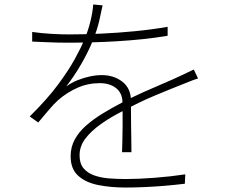

<svg xmlns="http://www.w3.org/2000/svg" viewBox="-20 -805 1040 859"><path d="M439 -781Q433 -751 424 -712Q415 -673 396 -625Q375 -573 343.5 -518.5Q312 -464 276 -418Q299 -435 326.5 -446Q354 -457 382 -463Q410 -469 435 -469Q490 -469 528 -439Q566 -409 566 -354Q566 -336 566 -306Q566 -276 566.5 -243Q567 -210 567.5 -178.5Q568 -147 568 -124H526Q527 -145 527.5 -176Q528 -207 528.5 -239.5Q529 -272 528.5 -301Q528 -330 528 -348Q527 -389 499 -411Q471 -433 426 -433Q373 -433 326 -412Q279 -391 240 -357Q219 -338 197.5 -312Q176 -286 151 -257L113 -284Q192 -362 240 -427Q288 -492 315.5 -542.5Q343 -593 357 -626Q374 -667 384.5 -709.5Q395 -752 397 -785ZM124 -662Q166 -656 211 -653.5Q256 -651 288 -651Q356 -651 432 -654.5Q508 -658 584.5 -665.5Q661 -673 730 -685V-645Q677 -636 620 -630Q563 -624 504.5 -620.5Q446 -617 390.5 -615.5Q335 -614 285 -614Q263 -614 236.5 -614.5Q210 -615 181 -616.5Q152 -618 124 -619ZM866 -454Q856 -451 845 -447Q834 -443 823.5 -438.5Q813 -434 802 -430Q746 -408 674 -378Q602 -348 529 -308Q475 -281 431.5 -250Q388 -219 362 -185Q336 -151 336 -110Q336 -74 353 -53Q370 -32 399.5 -21Q429 -10 466.5 -7Q504 -4 544 -4Q598 -4 670.5 -9.5Q743 -15 809 -25L807 17Q766 22 719.5 26Q673 30 627.5 32Q582 34 541 34Q476 34 420 23Q364 12 330 -18.5Q296 -49 296 -106Q296 -147 314.5 -181Q333 -215 365.5 -243.5Q398 -272 439 -297Q480 -322 524 -345Q573 -371 620 -392Q667 -413 709.5 -431Q752 -449 788 -466Q805 -474 818.5 -480.5Q832 -487 847 -494Z"/></svg>

Font: Noto Sans SC ExtraLight
Style: Regular
Weight: 250
Designer: Ryoko NISHIZUKA 西塚涼子 (kana, bopomofo & ideographs); Paul D. Hunt (Latin, Greek & Cyrillic); Sandoll Communications 산돌커뮤니
Foundry: Adobe
Version: Version 2.004-H2;hotconv 1.0.118;makeotfexe 2.5.65603